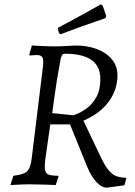

<svg xmlns="http://www.w3.org/2000/svg" viewBox="-20 -850 625 886"><path d="M212 -276 190 -122Q185 -86 187.5 -68Q190 -50 204 -44.5Q218 -39 249 -39L250 -36L237 4Q237 4 228 3.5Q219 3 204 2.5Q189 2 171.5 1.5Q154 1 137 1Q114 0 88.5 1Q63 2 45.5 3Q28 4 28 4L42 -39Q88 -44 104.5 -59Q121 -74 126 -117L178 -541Q182 -574 176 -585Q170 -596 149 -596Q141 -596 129 -595Q117 -594 117 -594L115 -598L127 -640Q127 -640 138 -639.5Q149 -639 166 -638Q183 -637 201 -636.5Q219 -636 232 -636Q244 -636 260.5 -636.5Q277 -637 292.5 -638Q308 -639 318.5 -639.5Q329 -640 329 -640Q383 -640 427 -623.5Q471 -607 496.5 -576Q522 -545 522 -503Q522 -437 483 -382.5Q444 -328 365 -293L450 -115Q473 -68 496.5 -49Q520 -30 560 -30L563 -27L554 5L473 16Q449 16 425 -10Q401 -36 383 -79L303 -276ZM319 -318Q318 -318 336.5 -325Q355 -332 380 -350Q405 -368 424 -401Q443 -434 443 -486Q443 -602 281 -602Q271 -602 267.5 -597.5Q264 -593 260 -579Q250 -526 243 -482.5Q236 -439 231 -401.5Q226 -364 221 -328ZM466 -766Q466 -766 449 -760Q432 -754 402.5 -744Q373 -734 336 -720.5Q299 -707 260 -692L252 -697L246 -721Q281 -739 316.5 -758.5Q352 -778 381 -794Q410 -810 427.5 -820Q445 -830 445 -830L454 -824L470 -776Z"/></svg>

Font: Alegreya
Style: Italic
Weight: 400
Italic angle: -7°
Designer: Juan Pablo del Peral
Foundry: Huerta Tipografica
Version: Version 2.009